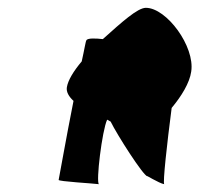

<svg xmlns="http://www.w3.org/2000/svg" viewBox="-20 -717 542 491"><path d="M151 -494C149 -482 156 -470 168 -459C149 -364 131 -260 130 -257C128 -253 219 -248 233 -246C225 -251 241 -383 254 -411L263 -406C279 -373 346 -268 357 -266C349 -272 387 -248 400 -246C396 -249 407 -349 419 -441C444 -471 465 -505 469 -534C479 -598 406 -697 353 -697C332 -697 292 -661 243 -617C225 -619 204 -620 201 -614C199 -612 196 -591 189 -560C168 -535 154 -512 151 -494Z"/></svg>

Font: Ampere
Style: SCSuCndIta
Weight: 400
Version: Version 1